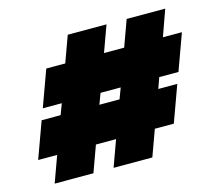

<svg xmlns="http://www.w3.org/2000/svg" viewBox="-100 -829 1097 957"><g transform="rotate(-15 448.5 -350.0)"><path d="M88 -322H186L207 -378H109L177 -565H275L324 -700H524L475 -565H579L628 -700H827L779 -565H877L809 -378H710L690 -322H788L720 -135H622L573 0H373L422 -135H318L269 0H69L118 -135H20ZM490 -322 511 -378H407L386 -322Z"/></g></svg>

Font: Clickuper
Style: Bold
Weight: 700
Designer: Denis Ignatov
Foundry: Denis Ignatov
Version: Version 1.10 April 16, 2021